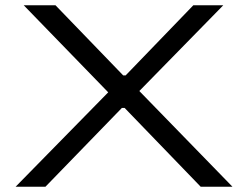

<svg xmlns="http://www.w3.org/2000/svg" viewBox="-20 -706 938 726"><path d="M39.1 0 389.2 -356.9 69.8 -686H189.9L445.8 -420.9H455.1L710.9 -686H824.2L506.8 -361.8L858.9 0H738.8L451.2 -297.9H440.9L151.9 0Z"/></svg>

Font: Archivo Expanded Light
Style: Regular
Weight: 300
Width: 7
Designer: Hector Gatti
Foundry: Omnibus-Type
Version: Version 2.001